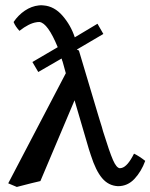

<svg xmlns="http://www.w3.org/2000/svg" viewBox="-20 -718 589 752"><path d="M361.8 -625 384.8 -585 280.8 -523.9 289.1 -520 365.2 -265.1Q367.7 -256.8 371.6 -244.1Q375.5 -231.4 378.7 -221.4Q381.8 -211.4 383.8 -203.1Q409.2 -121.6 422.6 -91.1Q436 -60.5 449.2 -59.1Q453.1 -59.1 456.1 -60.1Q479.5 -65.4 504.9 -116.2Q525.9 -106 548.8 -87.9Q533.7 -46.4 506.8 -17.6Q480 11.2 441.9 11.2Q404.8 9.3 379.9 -20.3Q355 -49.8 335.9 -109.9Q330.6 -124.5 328.1 -133.8L272 -325.2Q249.5 -272.5 205.1 -167Q160.6 -61.5 138.2 -8.8Q113.3 -3.4 45.9 14.2L12.2 0L237.8 -431.2Q236.3 -436 233.9 -445.3Q231.4 -454.6 229.2 -462.4Q227.1 -470.2 225.1 -477.1Q223.1 -481 223.1 -482.9Q222.7 -483.9 222.2 -485.8Q221.7 -487.8 221.2 -488.8Q160.6 -454.1 129.9 -436L106.9 -475.1L206.1 -533.2Q167 -627.9 134.8 -631.8Q127 -631.8 123 -630.9Q93.3 -626.5 56.2 -597.2Q40 -614.7 33.2 -631.8Q51.8 -659.2 77.6 -676.5Q103.5 -693.8 131.8 -696.8Q140.6 -698.2 150.9 -696.8Q192.9 -693.4 225.1 -656.2Q257.3 -619.1 272.9 -571.8Q352.5 -619.1 361.8 -625Z"/></svg>

Font: Common Serif SemiBold
Style: Regular
Weight: 600
Designer: Philipp H. Poll, Khaled Hosny
Foundry: Stefan Peev, Context Ltd.
Version: Version 1.026